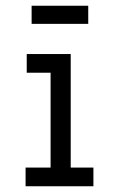

<svg xmlns="http://www.w3.org/2000/svg" viewBox="-20 -648 415 668"><path d="M69 0V-65H156V-395H73V-460H226V-65H305V0ZM90 -565V-628H287V-565Z"/></svg>

Font: Inconsolata Condensed Medium
Style: Regular
Weight: 500
Width: 3
Monospace: yes
Designer: Raph Levien, Cyreal, Brenton Simpson
Foundry: Raph Levien, Cyreal, Google
Version: Version 3.100; ttfautohint (v1.8.4.7-5d5b)